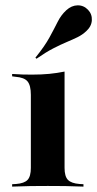

<svg xmlns="http://www.w3.org/2000/svg" viewBox="-20 -692 361 712"><path d="M94.4 -208.9V-340.3Q94.4 -375 82.3 -389.9Q70.2 -404.8 37.1 -407.3L25 -408.9V-417.7Q49.2 -416.1 64.5 -415.7Q79.8 -415.3 99.2 -415.3Q133.9 -415.3 162.9 -418.1Q191.9 -421 219.4 -426.6V-417.7V-208.9ZM157.3 -2.4Q121.8 -2.4 93.1 -2Q64.5 -1.6 25 0V-8.9L39.5 -9.7Q70.2 -12.1 82.3 -25Q94.4 -37.9 94.4 -69.4V-208.9H219.4V-69.4Q219.4 -37.9 231.9 -25Q244.4 -12.1 275 -9.7L289.5 -8.9V0Q250.8 -1.6 221.8 -2Q192.7 -2.4 157.3 -2.4ZM115.3 -474.2 111.3 -478.2Q146 -521 163.7 -553.6Q181.5 -586.3 194 -611.3Q206.5 -636.3 225.8 -654Q245.2 -671.8 267.7 -672.2Q290.3 -672.6 306.5 -655.6Q321.8 -639.5 320.6 -616.9Q319.4 -594.4 300 -576.6Q285.5 -562.9 267.3 -554Q249.2 -545.2 227 -535.9Q204.8 -526.6 177.4 -512.5Q150 -498.4 115.3 -474.2Z"/></svg>

Font: Playfair 144pt SemiExpanded ExtraBold
Style: Regular
Weight: 800
Width: 6
Designer: Claus Eggers Sørensen
Foundry: Claus Eggers Sørensen
Version: Version 2.203